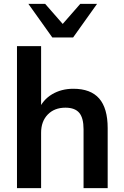

<svg xmlns="http://www.w3.org/2000/svg" viewBox="-20 -975 643 995"><path d="M68 0V-736H193V-404H179Q202 -458 250 -486.5Q298 -515 360 -515Q450 -515 494 -464.5Q538 -414 538 -311V0H413V-305Q413 -364 390.5 -390.5Q368 -417 319 -417Q262 -417 227.5 -381.5Q193 -346 193 -287V0ZM251 -781 127 -955H214L305 -851L396 -955H483L359 -781Z"/></svg>

Font: Mulish ExtraLight
Style: Regular
Weight: 200
Designer: Vernon Adams
Foundry: Vernon Adams
Version: Version 3.603